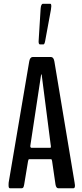

<svg xmlns="http://www.w3.org/2000/svg" viewBox="-20 -1007 441 1027"><path d="M193.8 -769.5Q186.5 -769.5 186.5 -785.2Q186.5 -788.6 187.5 -802.2L197.3 -960Q199.2 -986.8 210 -986.8H249.5Q254.4 -986.8 254.4 -973.1Q254.4 -966.8 252.4 -955.1L221.7 -788.6Q218.3 -769.5 212.4 -769.5ZM33.2 0Q25.9 0 25.9 -14.2V-22.5Q25.9 -28.8 26.4 -30.8L136.2 -677.7Q140.1 -701.2 154.3 -702.1H253.4Q267.1 -701.2 271 -677.7L378.9 -30.8Q378.9 -29.3 379.6 -25.4Q380.4 -21.5 380.6 -18.6Q380.9 -15.6 380.9 -13.7Q380.9 0 372.6 0H292Q280.3 0 276.9 -20L258.8 -144.5Q257.3 -155.3 253.4 -155.3H135.3Q131.8 -155.3 129.9 -144L109.4 -20.5Q107.4 -8.3 104.5 -4.2Q101.6 0 95.7 0ZM149.4 -216.3H249Q252.4 -216.3 252.4 -225.1Q252.4 -228 251.5 -229.5L203.1 -606Q202.6 -609.4 201.7 -609.4Q200.2 -609.4 199.7 -606.4L142.6 -230Q142.1 -226.6 142.1 -225.6Q142.1 -216.3 149.4 -216.3Z"/></svg>

Font: BenchNine
Style: Bold
Weight: 700
Version: Version 1 ; ttfautohint (v0.92.18-e454-dirty) -l 8 -r 50 -G 